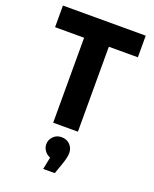

<svg xmlns="http://www.w3.org/2000/svg" viewBox="-175 -786 935 1168"><g transform="rotate(20 293.0 -202.5)"><path d="M25 -550V-690H561V-550H373V0H213V-550ZM368 141Q368 155 363.5 175Q359 195 349 222L327 285H252L268 206Q245 197 231.5 178Q218 159 218 137Q218 108 239 86.5Q260 65 292 65Q325 65 346.5 86.5Q368 108 368 141Z"/></g></svg>

Font: Radio Canada
Style: Regular
Weight: 400
Designer: Charles Daoud, Etienne Aubert Bonn, Alexandre Saumier Demers, Jacques Le Bailly
Foundry: Radio-Canada
Version: Version 2.104;gftools[0.9.28.dev5+ged2979d]